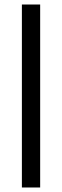

<svg xmlns="http://www.w3.org/2000/svg" viewBox="-20 -680 275 851"><path d="M77 151V-660H158V151Z"/></svg>

Font: Bricolage Grotesque SemiCondensed
Style: Regular
Weight: 400
Width: 4
Designer: Mathieu Triay
Foundry: Atelier Triay
Version: Version 1.001;gftools[0.9.33.dev8+g029e19f]